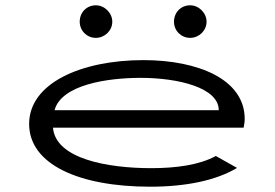

<svg xmlns="http://www.w3.org/2000/svg" viewBox="-20 -695 1040 725"><path d="M342 -552C375 -552 404 -579 404 -613C404 -646 375 -675 342 -675C307 -675 281 -648 281 -613C281 -579 308 -552 342 -552ZM698 -552C731 -552 760 -579 760 -613C760 -646 731 -675 698 -675C663 -675 637 -648 637 -613C637 -579 664 -552 698 -552ZM547 10C683 10 797 -14 875 -61L795 -106C733 -72 645 -60 551 -60C387 -60 190 -95 180 -213H900C902 -224 904 -235 904 -246C904 -395 729 -468 521 -468C289 -468 90 -382 90 -227C90 -74 279 10 547 10ZM186 -279C212 -375 385 -401 511 -401C653 -401 806 -364 806 -279Z"/></svg>

Font: Inconsolata UltraExpanded
Style: Regular
Weight: 400
Width: 9
Monospace: yes
Designer: Raph Levien, Cyreal, Brenton Simpson
Foundry: Raph Levien, Cyreal, Google
Version: Version 3.100